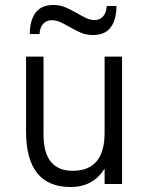

<svg xmlns="http://www.w3.org/2000/svg" viewBox="-20 -738 600 770"><path d="M263.5 12Q84.5 12 84.5 -210.5V-511H154.5V-199Q154.5 -53 271.5 -53Q399.5 -53 399.5 -205.5V-511H469.5V0H399.5V-61.5Q353 12 263.5 12ZM352.5 -597.5Q325 -597.5 302 -608Q279 -618.5 258.5 -630Q240 -641 222.5 -649Q205 -657 187 -657Q167 -657 153.5 -643Q140 -629 138.5 -601.5H99.5Q99.5 -655 122.2 -686.5Q145 -718 194 -718Q222.5 -718 245.8 -707.2Q269 -696.5 290 -684.5Q307.5 -674 324.8 -665.8Q342 -657.5 359.5 -657.5Q380 -657.5 393.2 -672Q406.5 -686.5 408 -714H447Q447 -660.5 424.5 -629Q402 -597.5 352.5 -597.5Z"/></svg>

Font: Overpass Light
Style: Regular
Weight: 300
Designer: Delve Withrington, Dave Bailey, Thomas Jockin
Foundry: Delve Fonts LLC
Version: Version 4.000; ttfautohint (v1.8.3)